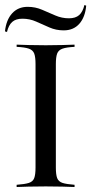

<svg xmlns="http://www.w3.org/2000/svg" viewBox="-28 -750 366 770"><path d="M38.7 0V-8.9Q71.8 -11.3 87.9 -16.5Q104 -21.8 109.3 -35.9Q114.5 -50 114.5 -78.2V-492.7Q114.5 -521 109.3 -535.1Q104 -549.2 87.9 -554.8Q71.8 -560.5 38.7 -562.1V-571Q57.3 -570.2 86.7 -569.4Q116.1 -568.5 155.6 -568.5Q191.9 -568.5 222.2 -569.4Q252.4 -570.2 271 -571V-562.1Q238.7 -560.5 222.6 -554.8Q206.5 -549.2 201.2 -535.1Q196 -521 196 -492.7V-78.2Q196 -50 201.2 -35.9Q206.5 -21.8 222.6 -16.5Q238.7 -11.3 271 -8.9V0Q252.4 -0.8 222.2 -1.6Q191.9 -2.4 155.6 -2.4Q116.1 -2.4 86.7 -1.6Q57.3 -0.8 38.7 0ZM227.4 -628.2Q196.8 -628.2 170.2 -639.9Q143.5 -651.6 117.3 -663.3Q91.1 -675 62.1 -675Q35.5 -675 21 -662.1Q6.5 -649.2 0 -621.8L-8.1 -624.2Q-3.2 -670.2 20.6 -696.4Q44.4 -722.6 83.1 -722.6Q113.7 -722.6 140.7 -710.9Q167.7 -699.2 194 -687.9Q220.2 -676.6 248.4 -676.6Q275 -676.6 289.5 -689.5Q304 -702.4 310.5 -729.8L317.7 -727.4Q313.7 -681.5 290.3 -654.8Q266.9 -628.2 227.4 -628.2Z"/></svg>

Font: Playfair 144pt
Style: Regular
Weight: 400
Designer: Claus Eggers Sørensen
Foundry: Claus Eggers Sørensen
Version: Version 2.001;gftools[0.9.30]